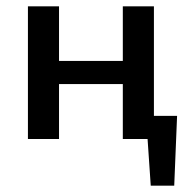

<svg xmlns="http://www.w3.org/2000/svg" viewBox="-20 -438 598 605"><path d="M538 -73 529 147H455L445 0H367V-173H166V0H68V-418H166V-246H367V-418H465V-73Z"/></svg>

Font: Ysabeau Semibold
Style: Regular
Weight: 600
Designer: Christian Thalmann (Catharsis Fonts)
Version: Version 0.003